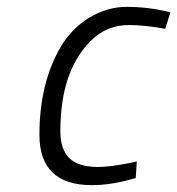

<svg xmlns="http://www.w3.org/2000/svg" viewBox="-20 -530 517 560"><path d="M460 -498C424.7 -506 388 -510 350 -510C312 -510 275.8 -499.7 241.5 -479C207.2 -458.3 179.3 -430.3 158 -395C116 -323.7 95 -237.7 95 -137C95 -39 146 10 248 10C288 10 330.7 3 376 -11L379 -59L360 -55C320.7 -47 289.3 -43 266 -43C227.3 -43 199.3 -51.7 182 -69C164.7 -86.3 156 -112.3 156 -147C156 -263.7 185.3 -351.3 244 -410C274.7 -441.3 312 -457 356 -457C385.3 -457 420.7 -453.3 462 -446L477 -494Z"/></svg>

Font: Titillium Web
Style: Light Italic
Weight: 300
Italic angle: -13°
Version: Version 1.001;PS 57.000;hotconv 1.0.70;makeotf.lib2.5.55311